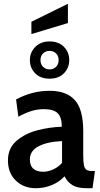

<svg xmlns="http://www.w3.org/2000/svg" viewBox="-20 -985 531 1015"><path d="M22 -137Q22 -202 68 -241Q114 -280 178.5 -296.5Q243 -313 307 -315Q306 -367 284 -387.5Q262 -408 211 -408Q179 -408 147.5 -398.5Q116 -389 77 -368L65 -459Q149 -505 242 -505Q332 -505 376 -455.5Q420 -406 420 -292V-169Q420 -130 423.5 -112.5Q427 -95 436.5 -88Q446 -81 468 -81H482L469 10H438Q390 10 363.5 -6Q337 -22 321 -53Q295 -24 255 -7Q215 10 169 10Q105 10 63.5 -30.5Q22 -71 22 -137ZM308 -124V-239Q231 -236 184.5 -212Q138 -188 138 -142Q138 -77 209 -77Q234 -77 261.5 -89.5Q289 -102 308 -124ZM138 -667Q138 -708 166.5 -737Q195 -766 242 -766Q290 -766 318 -737.5Q346 -709 346 -667Q346 -626 318 -597.5Q290 -569 242 -569Q194 -569 166 -597.5Q138 -626 138 -667ZM290 -667Q290 -689 276.5 -702.5Q263 -716 242 -716Q221 -716 207.5 -702.5Q194 -689 194 -667Q194 -645 208 -631.5Q222 -618 242 -618Q262 -618 276 -631.5Q290 -645 290 -667ZM146 -870 339 -965V-863L146 -805Z"/></svg>

Font: Cabin SemiBold
Style: Regular
Weight: 600
Designer: Pablo Impallari
Foundry: Pablo Impallari. http://www.impallari.com Igino Marini. http://www.ikern.com
Version: Version 2.001